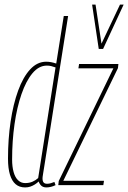

<svg xmlns="http://www.w3.org/2000/svg" viewBox="-20 -810 561 840"><path d="M183 10Q174 10 167.5 7Q161 4 156.5 -2Q152 -8 149 -16Q142 -9 132.5 -3Q123 3 112.5 6.5Q102 10 90 10Q65 10 48.5 -4Q32 -18 23.5 -46Q15 -74 15 -116Q15 -202 26.5 -278.5Q38 -355 59.5 -414Q81 -473 112 -506.5Q143 -540 182 -540Q193 -540 203.5 -538Q214 -536 226 -532L259 -740H278Q259 -618 243.5 -522.5Q228 -427 217 -355Q206 -283 197.5 -231Q189 -179 183.5 -144Q178 -109 174.5 -87Q171 -65 169 -53Q167 -41 166.5 -36.5Q166 -32 166 -30Q166 -17 171 -11.5Q176 -6 186 -6Q194 -6 202.5 -8.5Q211 -11 218 -14L223 0Q213 5 202.5 7.5Q192 10 183 10ZM90 -9Q108 -9 122 -15Q136 -21 147 -31L223 -515Q212 -519 203.5 -521Q195 -523 185 -523Q150 -523 122 -489.5Q94 -456 74 -398Q54 -340 43.5 -266.5Q33 -193 33 -112Q33 -81 39.5 -57.5Q46 -34 59 -21.5Q72 -9 90 -9ZM235 0 237 -18 476 -511H323L326 -530H498L496 -512L257 -19H435L432 0ZM521 -790 431 -596H412L383 -790H398L424 -619L505 -790Z"/></svg>

Font: Georama
Style: Italic
Weight: 400
Width: 2
Italic angle: -9°
Designer: Jean-Baptiste Levee
Foundry: Production Type
Version: Version 1.000